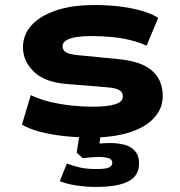

<svg xmlns="http://www.w3.org/2000/svg" viewBox="-20 -534 714 761"><path d="M342 11Q283 11 231 5Q179 -1 137.5 -12Q96 -23 67 -40L102 -157Q137 -140 179.5 -130Q222 -120 265.5 -115.5Q309 -111 347 -111Q404 -111 435.5 -120.5Q467 -130 467 -152Q467 -168 453.5 -176.5Q440 -185 405 -188L245 -201Q157 -208 114 -250Q71 -292 71 -347Q71 -394 102.5 -431Q134 -468 197.5 -491Q261 -514 357 -514Q413 -514 461.5 -507.5Q510 -501 547.5 -489.5Q585 -478 607 -463L561 -353Q530 -367 494.5 -375.5Q459 -384 421 -387.5Q383 -391 345 -391Q284 -391 256 -380.5Q228 -370 228 -351Q228 -335 242 -326.5Q256 -318 293 -315L446 -300Q538 -292 581.5 -255Q625 -218 625 -153Q625 -104 590.5 -66.5Q556 -29 492.5 -9Q429 11 342 11ZM359 207Q322 207 282.5 201Q243 195 217 184L245 114Q271 124 297.5 130Q324 136 362 136Q396 136 410.5 130.5Q425 125 425 111Q425 97 409 92.5Q393 88 370 88Q360 88 341.5 89.5Q323 91 308 93L284 71L298 -20H382L370 64L333 43Q351 37 372.5 35Q394 33 418 33Q449 33 474.5 40Q500 47 515.5 65Q531 83 531 113Q531 148 511 168.5Q491 189 452.5 198Q414 207 359 207Z"/></svg>

Font: Nunito Sans 7pt Expanded ExtraBold
Style: Regular
Weight: 800
Width: 7
Designer: Vernon Adams
Foundry: Vernon Adams
Version: Version 3.101;gftools[0.9.27]